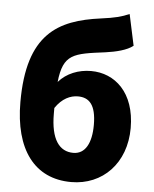

<svg xmlns="http://www.w3.org/2000/svg" viewBox="-57 -883 760 945"><g transform="rotate(5 322.5 -410.5)"><path d="M216 -342C249 -391 290 -409 327 -409C382 -409 417 -376 417 -276C417 -186 387 -130 328 -130C259 -130 216 -187 216 -314ZM545 -835C508 -819 475 -810 406 -801C195 -773 47 -693 47 -357C47 -123 148 14 330 14C485 14 599 -102 599 -276C599 -452 498 -539 381 -539C319 -539 260 -516 221 -471C236 -611 286 -617 443 -637C494 -644 548 -657 578 -681Z"/></g></svg>

Font: Noto Sans CJK Black
Style: Bold
Weight: 900
Designer: Ryoko NISHIZUKA (kana & ideographs); Paul D. Hunt (Latin, Greek & Cyrillic); Wenlong ZHANG (bopomofo); Sandoll Communica
Foundry: Adobe Systems Incorporated
Version: Version 1.000;PS 1;hotconv 1.0.78;makeotf.lib2.5.61930